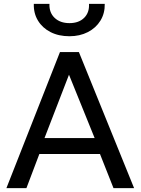

<svg xmlns="http://www.w3.org/2000/svg" viewBox="-20 -968 723 988"><path d="M13 0 288.5 -700H386L670 0H564L494.5 -175.5H182.5L116 0ZM209 -257.5H467L335 -583.5ZM337.5 -781.5Q282 -781.5 240.2 -802.8Q198.5 -824 175.5 -861.8Q152.5 -899.5 154 -948H234.5Q232.5 -903.5 261 -876.2Q289.5 -849 337.5 -849Q385.5 -849 413 -876.2Q440.5 -903.5 438 -948H519Q520 -899.5 496.8 -861.8Q473.5 -824 432 -802.8Q390.5 -781.5 337.5 -781.5Z"/></svg>

Font: Geologica Cursive Light
Style: Regular
Weight: 300
Designer: Sindre Bremnes, Frode Helland
Foundry: Monokrom Skriftforlag AS
Version: Version 1.010;gftools[0.9.28]